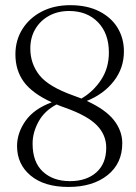

<svg xmlns="http://www.w3.org/2000/svg" viewBox="-20 -730 539 760"><path d="M251 10Q155.5 10 101.5 -34.8Q47.5 -79.5 47.5 -152Q47.5 -204 81.2 -251.8Q115 -299.5 185 -325Q107.5 -360.5 74.2 -406.2Q41 -452 41 -514.5Q41 -571 68.8 -615Q96.5 -659 145.2 -684.2Q194 -709.5 258 -709.5Q325 -709.5 372.8 -685.2Q420.5 -661 445.5 -619.8Q470.5 -578.5 470.5 -526.5Q470.5 -460 430.2 -408.5Q390 -357 323.5 -330.5Q398 -296.5 431 -254.2Q464 -212 464 -163Q464 -83 405.5 -36.5Q347 10 251 10ZM271.5 -351.5Q287.5 -346 302.5 -340Q350 -368 380.5 -414.5Q411 -461 411 -522Q411 -597.5 367.8 -642Q324.5 -686.5 253.5 -686.5Q209 -686.5 174.2 -667.5Q139.5 -648.5 119.8 -615Q100 -581.5 100 -538Q100 -478 136.2 -432.2Q172.5 -386.5 271.5 -351.5ZM109 -161.5Q109 -88.5 149.5 -50.8Q190 -13 257 -13Q322.5 -13 361.5 -47.8Q400.5 -82.5 400.5 -145.5Q400.5 -195.5 364 -233.5Q327.5 -271.5 239.5 -303Q220.5 -309.5 204 -316.5Q156 -291.5 132.5 -248.5Q109 -205.5 109 -161.5Z"/></svg>

Font: Fraunces 144pt S050 Light
Style: Regular
Weight: 300
Version: Version 1.000; ttfautohint (v1.8.3)